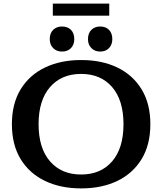

<svg xmlns="http://www.w3.org/2000/svg" viewBox="-20 -1030 900 1065"><path d="M273 -943V-1010H586V-943ZM536 -744Q506 -744 487 -763Q468 -782 468 -813Q468 -846 487 -864.5Q506 -883 536 -883Q566 -883 584.5 -864.5Q603 -846 603 -813Q603 -782 584.5 -763Q566 -744 536 -744ZM324 -744Q294 -744 275 -763Q256 -782 256 -813Q256 -846 275 -864.5Q294 -883 324 -883Q355 -883 373.5 -864.5Q392 -846 392 -813Q392 -782 373.5 -763Q355 -744 324 -744ZM430 15Q316 15 229.5 -26.5Q143 -68 94.5 -147.5Q46 -227 46 -341Q46 -455 94.5 -534.5Q143 -614 229.5 -655.5Q316 -697 430 -697Q545 -697 631 -655.5Q717 -614 765.5 -534.5Q814 -455 814 -341Q814 -227 765.5 -147.5Q717 -68 631 -26.5Q545 15 430 15ZM430 -62Q539 -62 602 -135Q665 -208 665 -341Q665 -474 602 -547Q539 -620 430 -620Q321 -620 257.5 -547Q194 -474 194 -341Q194 -208 257.5 -135Q321 -62 430 -62Z"/></svg>

Font: Montagu Slab 16pt Medium
Style: Regular
Weight: 500
Designer: Florian Karsten
Foundry: Florian Karsten
Version: Version 1.000; ttfautohint (v1.8.3)